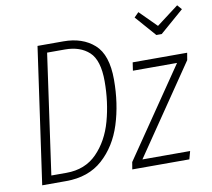

<svg xmlns="http://www.w3.org/2000/svg" viewBox="-83 -856 1052 951"><g transform="rotate(-10 443.5 -381.0)"><path d="M495 -454Q495 -333 462.5 -230.5Q430 -128 358.5 -64Q287 0 175 0H54L151 -684H281Q377 -684 436 -631.5Q495 -579 495 -454ZM192 -643 107 -40H183Q277 -40 336.5 -100.5Q396 -161 422 -255Q448 -349 448 -454Q448 -560 403 -601.5Q358 -643 282 -643ZM875 -522 869 -486 565 -40H805L794 0H507L513 -36L817 -481H595L601 -522ZM867 -762 887 -739 767 -635H740L649 -739L672 -762L756 -678Z"/></g></svg>

Font: Fira Sans Extra Condensed ExtraLight
Style: Italic
Weight: 275
Width: 3
Italic angle: -8°
Designer: Carrois Corporate & Edenspiekermann AG
Foundry: Carrois Corporate GbR & Edenspiekermann AG
Version: Version 4.203